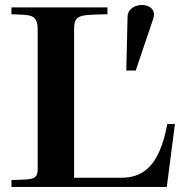

<svg xmlns="http://www.w3.org/2000/svg" viewBox="-20 -734 726 754"><path d="M25 -27V0H635L667 -247H637C604 -67 530 -36 455 -36H271V-617C270 -680 297 -675 402 -678V-705H25V-678C100 -675 128 -680 128 -617V-68C128 -25 100 -30 25 -27ZM476 -457 481 -668C482 -732 604 -730 582 -661L513 -457Z"/></svg>

Font: Ortica Linear
Style: Bold
Weight: 700
Designer: Benedetta Bovani
Foundry: Collletttivo
Version: Version 2.000;Glyphs 3.1.2 (3151)